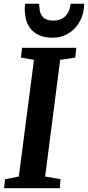

<svg xmlns="http://www.w3.org/2000/svg" viewBox="-20 -996 465 1016"><path d="M6.8 -47.4 79.6 -62 159.7 -679.2 90.8 -691.4 96.7 -743.2H383.8L378.4 -691.4L298.3 -679.2L218.8 -62L300.3 -47.9L296.4 0H1.5ZM259.3 -796.4Q214.4 -796.4 185.5 -810.3Q156.7 -824.2 140.1 -846.2Q123.5 -868.2 117.2 -895Q110.8 -921.9 110.8 -947.8Q110.8 -954.6 111.3 -961.9Q111.8 -969.2 112.8 -976.1H187Q187.5 -961.4 189.5 -945.8Q191.4 -930.2 198.7 -917Q206.1 -903.8 220.7 -895.5Q235.4 -887.2 261.7 -887.2Q288.6 -887.2 305.7 -896.2Q322.8 -905.3 333 -918.7Q343.3 -932.1 347.7 -947.5Q352.1 -962.9 354 -976.1H425.3Q425.3 -939.5 413.1 -906.7Q400.9 -874 378.9 -849.6Q356.9 -825.2 326.4 -810.8Q295.9 -796.4 259.3 -796.4Z"/></svg>

Font: Merriweather Bold
Style: Italic
Weight: 700
Italic angle: -7°
Designer: Eben Sorkin ( eben@eyebytes.com )
Foundry: Eben Sorkin ( eben@eyebytes.com )
Version: Version 1.5; ttfautohint (v0.97) -l 13 -r 13 -G 200 -x 24 -f